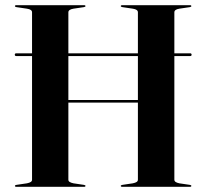

<svg xmlns="http://www.w3.org/2000/svg" viewBox="-20 -720 795 740"><path d="M37 -509.5Q37 -511.5 38.2 -513Q39.5 -514.5 42.5 -514.5H713.5Q716 -514.5 717.2 -513Q718.5 -511.5 718.5 -509Q718.5 -507 717.2 -505.5Q716 -504 713.5 -504H42.5Q37 -504 37 -509.5ZM175.5 -334.5H569.5V-324.5H175.5ZM243.5 -27.5Q243.5 -22 248.5 -18.8Q253.5 -15.5 263 -13.5L303 -7.5Q309.5 -6.5 309.5 -3.5Q309.5 -2 308.2 -1Q307 0 304.5 0H42.5Q40 0 38.8 -1Q37.5 -2 37.5 -3.5Q37.5 -6.5 43.5 -7.5L84 -13.5Q94 -15.5 98.8 -18.8Q103.5 -22 103.5 -27.5V-672.5Q103.5 -678 98.8 -681.5Q94 -685 84 -686.5L43.5 -692.5Q37.5 -693.5 37.5 -696.5Q37.5 -698 38.8 -699Q40 -700 42.5 -700H304.5Q307 -700 308.2 -699Q309.5 -698 309.5 -696.5Q309.5 -693.5 303 -692.5L263 -686.5Q253.5 -685 248.5 -681.5Q243.5 -678 243.5 -672.5ZM652 -27.5Q652 -22 656.8 -18.8Q661.5 -15.5 671 -13.5L711.5 -7.5Q717.5 -6.5 717.5 -3.5Q717.5 -2 716.2 -1Q715 0 712.5 0H451Q448 0 446.8 -1Q445.5 -2 445.5 -3.5Q445.5 -6.5 452 -7.5L492 -13.5Q502 -15.5 506.8 -18.8Q511.5 -22 511.5 -27.5V-672.5Q511.5 -678 506.8 -681.5Q502 -685 492 -686.5L452 -692.5Q445.5 -693.5 445.5 -696.5Q445.5 -698 446.8 -699Q448 -700 451 -700H712.5Q715 -700 716.2 -699Q717.5 -698 717.5 -696.5Q717.5 -693.5 711.5 -692.5L671 -686.5Q661.5 -685 656.8 -681.5Q652 -678 652 -672.5Z"/></svg>

Font: Fraunces 120pt SemiBold
Style: Regular
Weight: 600
Version: Version 1.000;[b76b70a41]